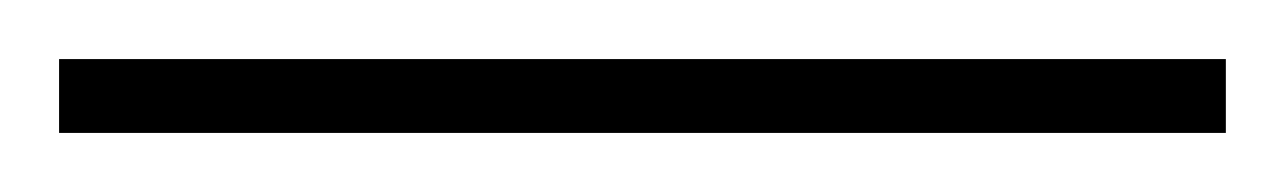

<svg xmlns="http://www.w3.org/2000/svg" viewBox="-22 71 435 65"><path d="M393 116V91H-2V116Z"/></svg>

Font: Noto Sans Meetei Mayek Thin
Style: Regular
Weight: 100
Designer: Monotype Design Team and Neelakash Kshetrimayum
Foundry: Monotype Imaging Inc.
Version: Version 2.002